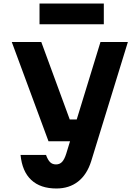

<svg xmlns="http://www.w3.org/2000/svg" viewBox="-20 -854 790 1093"><path d="M47 -615H215L377 -174H472L435 -50H256ZM708 -615 499 64Q475 140 424.5 179.5Q374 219 301 219Q210 219 158 170.5Q106 122 97 28H242Q252 56 265 69Q278 82 299 82Q320 82 333.5 67.5Q347 53 357 21L552 -615ZM205 -716V-834H571V-716Z"/></svg>

Font: Martian Mono SemiExpanded
Style: Bold
Weight: 700
Width: 6
Designer: Roman Shamin
Foundry: Evil Martians
Version: Version 1.000